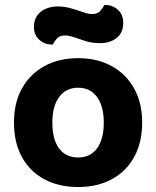

<svg xmlns="http://www.w3.org/2000/svg" viewBox="-20 -725 618 760"><path d="M542.8 -240.1Q542.8 -161.6 511.5 -104.3Q480.2 -47.1 423.2 -15.9Q366.2 15.3 289.2 15.3Q212.5 15.3 155.3 -15.5Q98.2 -46.2 66.7 -103.5Q35.3 -160.8 35.3 -240.1Q35.3 -318.5 67.2 -375.5Q99.2 -432.5 156.4 -463.6Q213.6 -494.8 289.4 -494.8Q365.3 -494.8 422.2 -463.3Q479.2 -431.8 511 -374.6Q542.8 -317.4 542.8 -240.1ZM289 -377.8Q241.9 -377.8 214.6 -341.7Q187.2 -305.6 187.2 -240.1Q187.2 -172.8 214.1 -137.2Q241 -101.6 289.2 -101.6Q337.4 -101.6 364.1 -137.7Q390.8 -173.8 390.8 -240.1Q390.8 -304.9 363.8 -341.4Q336.8 -377.8 289 -377.8ZM206.8 -699.6Q234.8 -699.6 260.3 -692.3Q285.8 -684.9 307.6 -677.2Q329.4 -669.4 344.9 -669.4Q365.9 -669.4 377.1 -682Q388.2 -694.5 393 -705.2H397.5Q426.1 -705.2 447 -686Q467.8 -666.9 467.8 -635.2Q467.8 -595.1 441.7 -574.7Q415.6 -554.2 375.8 -554.2Q344.8 -554.2 319.6 -562.1Q294.5 -570 274.1 -577.3Q253.7 -584.7 237 -584.7Q215.9 -584.7 205.3 -572.5Q194.6 -560.4 189.1 -548.7H185.4Q156.7 -548.7 135.5 -567.6Q114.3 -586.5 114.3 -618.6Q114.3 -646.2 127.8 -664.3Q141.4 -682.4 163 -691Q184.7 -699.6 206.8 -699.6Z"/></svg>

Font: Baloo Paaji 2
Style: Regular
Weight: 400
Designer: Shuchita Grover, Noopur Datye and Ek Type
Foundry: Ek Type
Version: Version 1.700